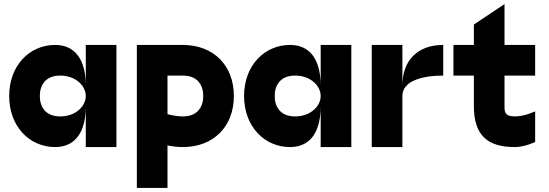

<svg xmlns="http://www.w3.org/2000/svg" viewBox="-20 -720 2690 940"><path d="M250 0C350 0 400 -75 400 -200V0H550V-500H400V-300C400 -425 350 -500 250 -500C125 -500 25 -400 25 -250C25 -100 125 0 250 0ZM175 -250C175 -300 200 -350 275 -350C350 -350 400 -300 400 -250C400 -200 350 -150 275 -150C200 -150 175 -200 175 -250Z M875 0C1025 0 1125 -100 1125 -250C1125 -400 1025 -500 875 -500H650V200H800V-8C820 -4 846 0 875 0ZM800 -161V-350H875C950 -350 975 -300 975 -250C975 -200 950 -150 875 -150C852 -150 824 -155 800 -161Z M1400 0C1500 0 1550 -75 1550 -200V0H1700V-500H1550V-300C1550 -425 1500 -500 1400 -500C1275 -500 1175 -400 1175 -250C1175 -100 1275 0 1400 0ZM1325 -250C1325 -300 1350 -350 1425 -350C1500 -350 1550 -300 1550 -250C1550 -200 1500 -150 1425 -150C1350 -150 1325 -200 1325 -250Z M1800 0H1950V-250C1950 -325 2050 -350 2150 -350V-500C2025 -500 1950 -425 1950 -300V-500H1800Z M2500 0C2550 0 2600 -25 2600 -25V-175C2600 -175 2550 -150 2500 -150C2450 -150 2450 -175 2450 -200V-350H2600V-500H2450V-700L2300 -600V-500H2200V-350H2300V-200C2300 -50 2375 0 2500 0Z"/></svg>

Font: LS-VG5000 Bold
Style: Regular
Weight: 400
Designer: Justin Bihan, 2021
Foundry: Justin Bihan, 2021
Version: Version 1.000;Glyphs 3.1.2 (3151)